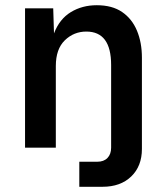

<svg xmlns="http://www.w3.org/2000/svg" viewBox="-20 -566 640 736"><path d="M76 0V-534H184L187 -438Q208 -493 251.5 -519.5Q295 -546 351 -546Q410 -546 448 -520Q486 -494 505 -448.5Q524 -403 524 -345V5Q524 71 483 110.5Q442 150 373 150H284V54H353Q378 54 392 39.5Q406 25 406 0V-317Q406 -445 311 -445Q263 -445 228.5 -411.5Q194 -378 194 -313V0Z"/></svg>

Font: Geist Mono SemiBold
Style: Regular
Weight: 600
Monospace: yes
Designer: Basement.studio, Andrés Briganti, Mateo Zaragoza
Foundry: Basement.studio, Vercel, Andrés Briganti, Guido Ferreyra, Mateo Zaragoza
Version: Version 1.500; ttfautohint (v1.8.4.7-5d5b)